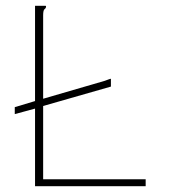

<svg xmlns="http://www.w3.org/2000/svg" viewBox="-20 -643 590 663"><path d="M101 0V-268L31 -249V-273L101 -294V-623H137Q139 -623 139 -621Q139 -615 134 -611.5Q129 -608 129 -590V-302L342 -364Q350 -367 355.5 -369Q361 -371 363 -371V-344L129 -277V-24H483V0Z"/></svg>

Font: Inconsolata SemiExpanded ExtraLight
Style: Regular
Weight: 200
Width: 6
Monospace: yes
Designer: Raph Levien, Cyreal, Brenton Simpson
Foundry: Raph Levien, Cyreal, Google
Version: Version 3.001; ttfautohint (v1.8.2.53-6de2)